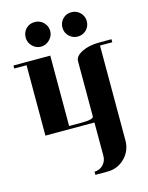

<svg xmlns="http://www.w3.org/2000/svg" viewBox="-142 -769 899 1164"><g transform="rotate(-15 307.5 -187.0)"><path d="M0 -441.9V-460.9H231V-19H308.1Q384.8 -19 384.8 -38.1V-384.8Q384.8 -416.5 430.2 -439Q474.6 -460.9 538.1 -460.9H615.2V-441.9H538.1V152.8Q538.1 218.3 493.2 263.2Q448.2 308.1 384.8 308.1H308.1V288.1Q339.8 288.1 361.8 266.1Q384.8 242.2 384.8 210.9V0H77.1V-441.9ZM137.2 -660.2Q159.2 -682.1 191.9 -682.1Q224.1 -682.1 246.6 -659.7Q269.5 -636.7 269.5 -605.5Q269.5 -574.7 246.1 -551.3Q222.7 -527.8 191.4 -527.8Q160.6 -527.8 137.7 -550.8Q115.2 -573.2 115.2 -605.5Q115.2 -637.7 137.2 -660.2ZM368.2 -660.2Q390.1 -682.1 422.4 -682.1Q454.1 -682.1 476.6 -659.7Q499 -637.2 499 -606Q499 -574.2 477.1 -551.3Q454.1 -529.3 422.9 -529.3Q391.6 -529.3 368.7 -551.3Q346.2 -573.2 346.2 -605.5Q346.2 -637.7 368.2 -660.2Z"/></g></svg>

Font: Hjet
Style: Regular
Weight: 400
Designer: T. Christopher White
Version: Version 1.2